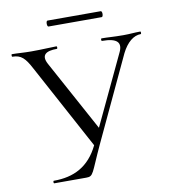

<svg xmlns="http://www.w3.org/2000/svg" viewBox="-84 -821 785 892"><g transform="rotate(-10 309.0 -375.0)"><path d="M503 -544 349 -218 167 -552C143 -597 169 -613 220 -613C224 -613 224 -625 220 -625C191 -625 158 -622 101 -622C64 -622 39 -625 10 -625C7 -625 7 -613 10 -613C52 -613 70 -593 97 -542L313 -142C267 -47 194 -12 100 -12C96 -12 96 0 100 0H251C286 0 280 -13 340 -142L526 -539C550 -587 582 -613 616 -613C619 -613 619 -625 616 -625C584 -625 570 -622 536 -622C489 -622 465 -625 433 -625C429 -625 429 -613 433 -613C505 -613 526 -590 503 -544ZM200 -722H451C459 -722 460 -750 451 -750H200C192 -750 192 -722 200 -722Z"/></g></svg>

Font: Cormorant Garamond
Style: Regular
Weight: 400
Designer: Christian Thalmann (Catharsis Fonts)
Foundry: Catharsis Fonts
Version: Version 4.002;Glyphs 3.4 (3410)